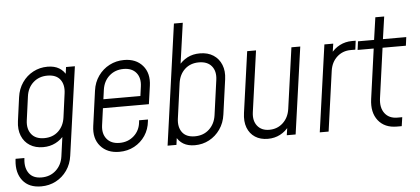

<svg xmlns="http://www.w3.org/2000/svg" viewBox="-58 -878 2600 1189"><g transform="rotate(-5 1242.5 -283.5)"><path d="M153 183Q76.5 183 38.2 134.5Q0 86 8 9L9 -1H64L63 9Q58 62 82.8 95Q107.5 128 160 128Q213 128 249.2 95Q285.5 62 293 9L313 -136L321 -124Q298 -93.5 263.5 -75.8Q229 -58 186 -58Q138 -58 103.5 -79.8Q69 -101.5 53 -140.8Q37 -180 44 -232L64 -379Q71 -430.5 98 -469.5Q125 -508.5 166 -530.2Q207 -552 255.5 -552Q298.5 -552 327.5 -534.5Q356.5 -517 371 -486L361 -474L370 -540H425L348 9Q341 61 313.5 100.2Q286 139.5 244.5 161.2Q203 183 153 183ZM197.5 -113Q251 -113 285.5 -145.5Q320 -178 327 -231L347 -379Q354 -432.5 329 -464.8Q304 -497 250 -497Q197.5 -497 161.8 -464.8Q126 -432.5 119 -379L99 -232Q92 -179 118 -146Q144 -113 197.5 -113Z M653.5 12Q578.5 12 536.8 -36Q495 -84 506 -162L536 -379Q543 -430.5 570.8 -469.5Q598.5 -508.5 640.2 -530.2Q682 -552 731.5 -552Q805.5 -552 846.8 -504.2Q888 -456.5 877 -379L861 -266H562L569 -321H813L821 -379Q828.5 -432.5 802 -464.8Q775.5 -497 723.5 -497Q671 -497 634.8 -464.8Q598.5 -432.5 591 -379L561 -162Q553.5 -109 580.5 -76Q607.5 -43 660 -43Q712.5 -43 749.2 -76Q786 -109 791 -162L792 -172H847L846 -162Q841 -111.5 814.8 -72.2Q788.5 -33 746.8 -10.5Q705 12 653.5 12Z M1123 12Q1080.5 12 1051.8 -5.2Q1023 -22.5 1008 -54L1018 -66L1009 0H954L1059 -750H1114L1075 -474L1068 -486Q1091.5 -517 1125.2 -534.5Q1159 -552 1202.5 -552Q1252 -552 1286.2 -529.8Q1320.5 -507.5 1336.2 -468.5Q1352 -429.5 1345 -379L1315 -162Q1308 -110 1280.5 -70.8Q1253 -31.5 1212.2 -9.8Q1171.5 12 1123 12ZM1128 -43Q1181.5 -43 1217 -76Q1252.5 -109 1260 -162L1290 -379Q1297.5 -432.5 1271.2 -464.8Q1245 -497 1191.5 -497Q1139 -497 1104.2 -465Q1069.5 -433 1062 -379L1032 -161Q1025 -109 1049.5 -76Q1074 -43 1128 -43Z M1577 12Q1530.5 12 1497.8 -9.2Q1465 -30.5 1450.2 -69.2Q1435.5 -108 1443 -161L1496 -540H1551L1498 -161Q1490.5 -108 1516.2 -75.5Q1542 -43 1590 -43Q1640.5 -43 1675.5 -75.5Q1710.5 -108 1718 -161L1771 -540H1826L1750 0H1695L1705 -68L1712 -57Q1688 -24 1653.5 -6Q1619 12 1577 12Z M1900 0 1976 -540H2031L2020 -466L2013 -477Q2037 -510 2072 -528Q2107 -546 2148 -546H2171L2164 -491H2135Q2085 -491 2049.8 -458.8Q2014.5 -426.5 2007 -373L1955 0Z M2379 6Q2303 6 2263.2 -44.5Q2223.5 -95 2235 -178L2278 -488H2178L2185 -541H2285L2305 -680H2360L2340 -541H2485L2478 -488H2333L2290 -178Q2282 -119.5 2308.8 -84.2Q2335.5 -49 2387 -49H2417L2409 6Z"/></g></svg>

Font: Mohave Light Light
Style: Italic
Weight: 300
Italic angle: -8°
Version: Version 2.003